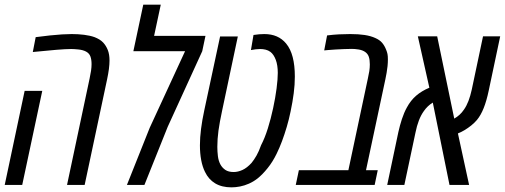

<svg xmlns="http://www.w3.org/2000/svg" viewBox="-20 -784 2141 814"><path d="M264.2 0 359.9 -451.2Q363.8 -469.2 366 -484.1Q368.2 -499 368.2 -512.2Q368.2 -531.2 363.3 -544.7Q358.4 -558.1 344.7 -565.4Q331.5 -572.3 313 -574.2Q294.4 -576.2 281.7 -576.2Q259.3 -576.2 218.5 -572.8Q177.7 -569.3 119.1 -563.5L131.3 -626.5Q163.6 -630.9 191.7 -633.8Q219.7 -636.7 243.2 -638.2Q266.6 -639.6 284.2 -639.6Q311 -639.6 336.4 -636.5Q361.8 -633.3 380.9 -626.5Q392.1 -622.1 401.4 -616.5Q410.6 -610.8 417.5 -603.5Q429.7 -590.3 437 -572Q444.3 -553.7 444.3 -527.3Q444.3 -511.7 441.7 -491.2Q439 -470.7 434.1 -447.8L338.9 0ZM0 0 84.5 -398.9H159.2L74.2 0Z M518.1 0 614.7 -242.2 764.6 -566.9H545.4L587.4 -764.2H661.6L633.3 -631.8H851.1L837.4 -566.9L690.9 -246.1L592.3 0Z M961.4 10.3Q920.4 10.3 892.3 -6.6Q864.3 -23.4 849.1 -55.2Q838.4 -76.7 833 -105.2Q827.6 -133.8 827.6 -168Q827.6 -200.7 832.3 -237.3Q836.9 -273.9 846.2 -316.9L913.1 -629.4H988.3L921.4 -313.5Q911.1 -265.6 906.2 -230Q901.4 -194.3 901.4 -161.6Q901.4 -141.6 903.8 -122.1Q906.2 -102.5 914.1 -87.4Q921.9 -72.8 935.3 -63.7Q948.7 -54.7 970.7 -54.7Q988.8 -54.7 1008.1 -63.5Q1027.3 -72.3 1046.4 -93.3Q1057.1 -106.4 1067.4 -124.3Q1077.6 -142.1 1086.9 -168.5Q1102.5 -198.2 1115.5 -239.5Q1128.4 -280.8 1137.9 -325.2Q1147.5 -369.6 1152.6 -409.2Q1157.7 -448.7 1157.7 -475.1Q1157.7 -507.3 1149.2 -530.3Q1140.6 -553.2 1126.5 -564Q1117.2 -570.8 1106 -573.5Q1094.7 -576.2 1083 -576.2Q1074.2 -576.2 1064.5 -575Q1054.7 -573.7 1043.9 -571.8L1054.7 -635.7Q1066.9 -637.7 1078.9 -638.7Q1090.8 -639.6 1100.6 -639.6Q1130.4 -639.6 1153.3 -629.6Q1176.3 -619.6 1192.9 -599.6Q1211.9 -576.7 1220.9 -541.7Q1230 -506.8 1230 -459.5Q1230 -424.8 1225.3 -388.7Q1220.7 -352.5 1211.9 -311Q1205.1 -277.8 1195.8 -246.3Q1186.5 -214.8 1175.8 -186Q1165 -157.2 1153.3 -133.3Q1136.7 -98.6 1114.7 -71.3Q1092.8 -43.9 1071.3 -26.9Q1054.2 -13.7 1035.4 -5.4Q1016.6 2.9 997.8 6.6Q979 10.3 961.4 10.3Z M1233.9 0 1247.1 -62.5H1457L1539.6 -451.2Q1543.5 -468.3 1545.7 -482.4Q1547.9 -496.6 1547.9 -511.2Q1547.9 -530.8 1543.5 -543.5Q1539.1 -556.2 1527.8 -564Q1516.1 -571.8 1500.2 -574.2Q1484.4 -576.7 1472.2 -576.7Q1456.5 -576.7 1438.7 -575.9Q1420.9 -575.2 1403.6 -574.2Q1386.2 -573.2 1370.6 -571.8L1354.5 -570.3L1366.7 -633.8Q1393.6 -637.2 1417.5 -638.4Q1441.4 -639.6 1464.8 -639.6Q1500 -639.6 1525.6 -635.7Q1551.3 -631.8 1570.8 -623Q1589.8 -614.7 1600.1 -602.5Q1610.4 -590.3 1617.2 -572.8Q1621.1 -563.5 1622.8 -554.9Q1624.5 -546.4 1624.5 -532.2Q1624.5 -517.6 1623 -503.4Q1621.6 -489.3 1619.1 -475.3Q1616.7 -461.4 1613.8 -447.8L1531.7 -62.5H1581.5L1568.4 0Z M1621.6 0 1668.9 -224.1Q1674.8 -251 1683.8 -278.8Q1692.9 -306.6 1705.1 -328.6Q1721.2 -358.4 1744.4 -378.4Q1767.6 -398.4 1800.3 -412.1L1751.5 -629.9H1833.5L1905.8 -281.2Q1918 -288.1 1928.2 -297.4Q1938.5 -306.6 1947.3 -319.8Q1958 -335 1966.1 -356Q1974.1 -377 1980 -403.8L2027.8 -629.9H2100.6L2052.2 -400.9Q2043 -356.9 2030.8 -326.2Q2018.6 -295.4 2002 -275.4Q1991.7 -263.2 1978 -252.2Q1964.4 -241.2 1949.7 -232.4Q1935.1 -223.6 1921.4 -218.3L1968.8 0H1885.7L1814.9 -349.1Q1803.7 -342.3 1794.2 -333.3Q1784.7 -324.2 1776.9 -313Q1764.6 -295.9 1755.9 -273.2Q1747.1 -250.5 1741.2 -220.7L1694.3 0Z"/></svg>

Font: Open Sans Condensed
Style: Italic
Weight: 400
Width: 3
Italic angle: -12°
Designer: Monotype Design Team
Foundry: Monotype Imaging Inc.
Version: Version 3.000